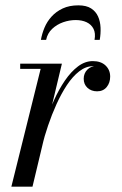

<svg xmlns="http://www.w3.org/2000/svg" viewBox="-20 -698 456 718"><path d="M22.5 0 132 -440.5H55.5V-460H211.5L101.5 0ZM126 -152.5Q135 -193 149 -237Q163 -281 181.5 -322.2Q200 -363.5 222.8 -396.8Q245.5 -430 271.8 -449.8Q298 -469.5 327 -469.5Q357.5 -469.5 374.8 -453Q392 -436.5 392 -411.5Q392 -388.5 379 -372.5Q366 -356.5 343 -356.5Q321.5 -356.5 307.2 -369.5Q293 -382.5 293 -403.5Q293 -423.5 306.5 -437.5Q320 -451.5 343.5 -451.5Q364.5 -451.5 377.8 -441Q391 -430.5 391 -411.5H371.5Q371.5 -427.5 360.2 -439Q349 -450.5 328 -450.5Q301 -450.5 276.2 -431.2Q251.5 -412 230.2 -379.8Q209 -347.5 191.2 -308.2Q173.5 -269 159.8 -228.5Q146 -188 137.5 -152.5ZM133 -549Q137 -572 146.5 -594.8Q156 -617.5 173 -636.2Q190 -655 214.8 -666.5Q239.5 -678 273 -678Q303 -678 320.8 -666.5Q338.5 -655 346.8 -636.2Q355 -617.5 356 -594.8Q357 -572 353 -549H333.5Q338 -573.5 329.8 -590Q321.5 -606.5 304 -614.8Q286.5 -623 263 -623Q239.5 -623 216 -614.8Q192.5 -606.5 175 -590Q157.5 -573.5 152.5 -549Z"/></svg>

Font: Bodoni Moda
Style: Italic
Weight: 400
Italic angle: -13°
Designer: Owen Earl
Foundry: indestructible type
Version: Version 2.005